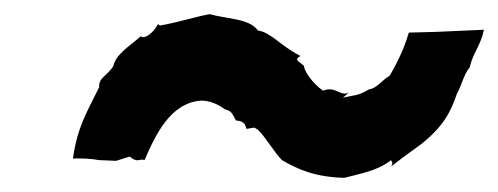

<svg xmlns="http://www.w3.org/2000/svg" viewBox="-20 -430 703 271"><path d="M464 -292 472 -299C459 -294 454 -309 436 -302C420 -313 409 -331 409 -337C402 -344 394 -345 404 -351C375 -366 363 -384 344 -387C332 -404 301 -403 276 -410C258 -407 230 -398 206 -394C205 -394 204 -395 203 -396C196 -382 182 -374 179 -379C162 -364 144 -354 140 -337C132 -323 119 -321 120 -307C103 -272 89 -251 83 -206C91 -207 110 -206 120 -204L144 -203L163 -209C175 -199 177 -207 184 -204C200 -241 221 -285 264 -288C275 -288 286 -284 297 -276C305 -273 306 -274 313 -260C326 -259 326 -253 328 -248C344 -251 337 -250 344 -247C356 -235 367 -215 378 -204C400 -191 425 -180 466 -179C489 -185 513 -189 532 -204C532 -202 536 -201 532 -195C558 -215 563 -218 575 -227C605 -251 616 -271 625 -298C631 -308 635 -326 643 -335C647 -354 659 -367 663 -388L595 -385L557 -384C550 -359 538 -337 530 -323C520 -318 512 -305 501 -304C485 -294 479 -296 464 -292Z"/></svg>

Font: Asimov Print
Style: DIt
Weight: 250
Width: 0
Designer: Google
Version: Version 2.000980: 2014